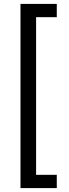

<svg xmlns="http://www.w3.org/2000/svg" viewBox="-20 -815 356 984"><path d="M85 149V-795H271V-727H165V81H271V149Z"/></svg>

Font: Zen Kaku Gothic New Medium
Style: Regular
Weight: 500
Designer: Yoshimichi Ohira
Foundry: Positype
Version: Version 1.002